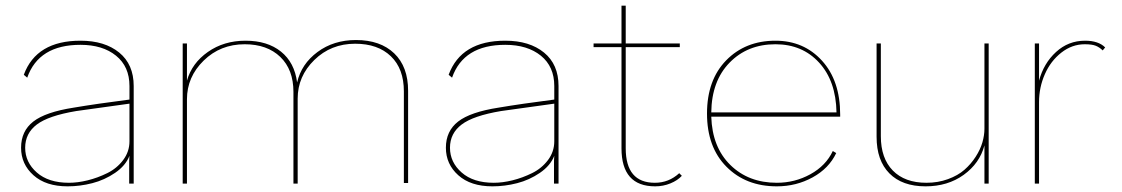

<svg xmlns="http://www.w3.org/2000/svg" viewBox="-20 -655 4003 685"><path d="M267.1 -509.8Q353.5 -509.8 405.3 -467.5Q457 -425.3 457 -348.1V-76.2V0H440.9V-82L441.9 -99.1Q428.2 -64 390.6 -38.3Q353 -12.7 309.3 -1.5Q265.6 9.8 221.2 9.8Q143.6 9.8 99.4 -29.8Q55.2 -69.3 55.2 -127.9Q55.2 -187.5 98.9 -221.4Q142.6 -255.4 243.2 -271Q324.2 -284.7 441.9 -299.8V-348.1Q441.9 -417.5 394 -456.3Q346.2 -495.1 267.1 -495.1Q118.2 -495.1 77.1 -377.9L64.9 -388.2Q109.9 -509.8 267.1 -509.8ZM69.8 -127.9Q69.8 -76.2 111.3 -39.6Q152.8 -2.9 226.1 -2.9Q257.3 -2.9 293 -11.7Q328.6 -20.5 362.8 -37.4Q397 -54.2 419.4 -84Q441.9 -113.8 441.9 -150.9V-285.2L252 -258.8Q152.8 -242.2 111.3 -210.7Q69.8 -179.2 69.8 -127.9Z M1250 -512.2Q1336.9 -512.2 1386.5 -464.6Q1436 -417 1436 -331.1V-2H1420.9V-329.1Q1420.9 -409.7 1374.5 -454.3Q1328.1 -499 1247.1 -499Q1160.6 -499 1101.3 -440.9Q1042 -382.8 1042 -303.2V0H1026.9V-327.1Q1026.9 -406.7 980 -451.9Q933.1 -497.1 853 -497.1Q766.1 -497.1 706.5 -438.7Q647 -380.4 647 -300.8V0H631.8V-500H647V-367.2Q664.6 -429.7 721.7 -469.7Q778.8 -509.8 856 -509.8Q934.1 -509.8 982.4 -470.9Q1030.8 -432.1 1040 -360.8Q1055.2 -426.8 1112.8 -469.5Q1170.4 -512.2 1250 -512.2Z M1782.7 -509.8Q1869.1 -509.8 1920.9 -467.5Q1972.7 -425.3 1972.7 -348.1V-76.2V0H1956.5V-82L1957.5 -99.1Q1943.8 -64 1906.2 -38.3Q1868.7 -12.7 1825 -1.5Q1781.2 9.8 1736.8 9.8Q1659.2 9.8 1615 -29.8Q1570.8 -69.3 1570.8 -127.9Q1570.8 -187.5 1614.5 -221.4Q1658.2 -255.4 1758.8 -271Q1839.8 -284.7 1957.5 -299.8V-348.1Q1957.5 -417.5 1909.7 -456.3Q1861.8 -495.1 1782.7 -495.1Q1633.8 -495.1 1592.8 -377.9L1580.6 -388.2Q1625.5 -509.8 1782.7 -509.8ZM1585.4 -127.9Q1585.4 -76.2 1627 -39.6Q1668.5 -2.9 1741.7 -2.9Q1772.9 -2.9 1808.6 -11.7Q1844.2 -20.5 1878.4 -37.4Q1912.6 -54.2 1935.1 -84Q1957.5 -113.8 1957.5 -150.9V-285.2L1767.6 -258.8Q1668.5 -242.2 1627 -210.7Q1585.4 -179.2 1585.4 -127.9Z M2212.4 -126Q2212.4 -2.9 2316.4 -2.9Q2366.2 -2.9 2403.3 -37.1L2412.6 -27.8Q2397.5 -11.2 2371.8 -0.7Q2346.2 9.8 2317.4 9.8Q2197.3 9.8 2197.3 -126V-486.8H2097.7V-500H2197.3V-634.8H2212.4V-500H2405.3V-486.8H2212.4Z M2751.5 9.8Q2641.1 9.8 2571.8 -60.1Q2502.4 -129.9 2502.4 -250Q2502.4 -369.6 2570.8 -439.7Q2639.2 -509.8 2746.6 -509.8Q2847.7 -509.8 2912.6 -438.5Q2977.5 -367.2 2977.5 -246.1V-238.8H2517.6Q2521 -129.9 2585.7 -66.4Q2650.4 -2.9 2751.5 -2.9Q2815.9 -2.9 2871.3 -33.4Q2926.8 -64 2951.2 -116.2L2963.4 -108.9Q2937.5 -54.2 2879.2 -22.2Q2820.8 9.8 2751.5 9.8ZM2517.6 -253.9H2964.4Q2962.4 -366.2 2902.3 -431.6Q2842.3 -497.1 2746.6 -497.1Q2647 -497.1 2583 -431.6Q2519 -366.2 2517.6 -253.9Z M3282.2 9.8Q3198.7 9.8 3153.1 -36.4Q3107.4 -82.5 3107.4 -167V-500H3122.6V-168.9Q3122.6 -90.3 3165.3 -46.6Q3208 -2.9 3285.2 -2.9Q3326.7 -2.9 3362.1 -15.9Q3397.5 -28.8 3420.9 -49.3Q3444.3 -69.8 3460.9 -95.7Q3477.5 -121.6 3484.9 -147Q3492.2 -172.4 3492.2 -195.8V-500H3507.3V0H3492.2V-136.2Q3475.1 -72.3 3418.2 -31.2Q3361.3 9.8 3282.2 9.8Z M3851.1 -509.8Q3898.9 -509.8 3922.9 -485.8L3914.1 -475.1Q3902.8 -486.3 3889.4 -491.7Q3876 -497.1 3850.1 -497.1Q3804.7 -497.1 3766.6 -467.3Q3728.5 -437.5 3707.8 -390.4Q3687 -343.3 3687 -291V0H3671.9V-500H3687V-367.2Q3703.6 -429.2 3747.6 -469.5Q3791.5 -509.8 3851.1 -509.8Z"/></svg>

Font: Human Sans Thin
Style: Regular
Weight: 100
Designer: Tim Radville
Foundry: Continuum
Version: Version 1.000;FEAKit 1.0